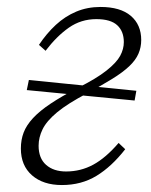

<svg xmlns="http://www.w3.org/2000/svg" viewBox="-20 -520 434 552"><path d="M57 -261 63 -290 372 -259 367 -231ZM158 12Q104 12 72 -16Q40 -44 40 -93Q40 -118 48 -139Q56 -160 75 -180.5Q94 -201 125.5 -222Q157 -243 203 -267Q257 -294 286 -317Q315 -340 325.5 -359.5Q336 -379 336 -399Q336 -430 317 -447.5Q298 -465 257 -465Q213 -465 178 -440.5Q143 -416 111 -374L92 -391Q114 -424 140.5 -448.5Q167 -473 199 -486.5Q231 -500 269 -500Q326 -500 356 -474.5Q386 -449 386 -405Q386 -384 378 -365.5Q370 -347 351.5 -329.5Q333 -312 303 -293.5Q273 -275 231 -252Q174 -222 144 -197Q114 -172 102.5 -148.5Q91 -125 91 -101Q91 -65 112.5 -46Q134 -27 170 -27Q212 -27 248 -46.5Q284 -66 321 -109L340 -91Q301 -41 257.5 -14.5Q214 12 158 12Z"/></svg>

Font: Source Serif 4 Light
Style: Italic
Weight: 300
Italic angle: -12°
Designer: Frank Grießhammer
Foundry: Adobe Systems Incorporated
Version: Version 4.004;hotconv 1.0.116;makeotfexe 2.5.65601